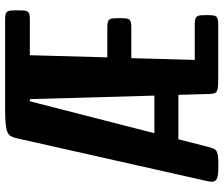

<svg xmlns="http://www.w3.org/2000/svg" viewBox="-81 -784 865 743"><g transform="rotate(-90 351.5 -412.5)"><path d="M188 -780.3Q190.9 -793.9 195.8 -802.7Q200.7 -811.5 212.4 -816.4Q224.1 -821.3 245.1 -823.2Q266.1 -825.2 301.3 -825.2H422.4H438H648.4Q661.1 -825.2 668.2 -823.2Q675.3 -821.3 678.5 -815.9Q681.6 -810.5 682.4 -801.3Q683.1 -792 683.1 -777.3Q683.1 -762.7 682.4 -753.2Q681.6 -743.7 678.5 -738.5Q675.3 -733.4 668.2 -731.4Q661.1 -729.5 648.4 -729.5H509.3L501 -429.7H618.2Q630.9 -429.7 637.9 -427.7Q645 -425.8 648.2 -420.7Q651.4 -415.5 652.1 -406.5Q652.8 -397.5 652.8 -383.3Q652.8 -369.1 652.1 -360.1Q651.4 -351.1 648.2 -345.9Q645 -340.8 637.9 -338.9Q630.9 -336.9 618.2 -336.9H498L491.2 -91.3H629.9Q642.6 -91.3 649.7 -89.1Q656.7 -86.9 659.9 -81.8Q663.1 -76.7 663.8 -67.9Q664.6 -59.1 664.6 -45.9Q664.6 -32.7 663.8 -23.9Q663.1 -15.1 659.9 -10Q656.7 -4.9 649.7 -2.7Q642.6 -0.5 629.9 -0.5H434.6H421.9Q400.9 -0.5 388.7 -1.5Q376.5 -2.4 370.1 -5.9Q363.8 -9.3 361.8 -15.9Q359.9 -22.5 359.4 -33.7L356 -154.8H184.1L154.3 -38.1Q150.9 -25.4 147.2 -17.8Q143.6 -10.3 136.2 -6.3Q128.9 -2.4 116.7 -1.2Q104.5 0 84 0Q64.9 0 51.8 -1Q38.6 -2 31 -5.9Q23.4 -9.8 21 -17.3Q18.6 -24.9 21 -38.1ZM353 -247.6 339.4 -729.5H331.1L207.5 -247.6Z"/></g></svg>

Font: Denk One
Style: Regular
Weight: 400
Designer: Irina Smirnova
Foundry: Irina Smirnova
Version: Version 1.002